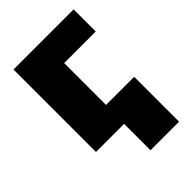

<svg xmlns="http://www.w3.org/2000/svg" viewBox="-214 -634 898 898"><g transform="rotate(-45 235.0 -185.0)"><path d="M447.4 -545.5V-399.1H238.6V-122.2H424.7V174.7H235.8V0H49.7V-545.5Z"/></g></svg>

Font: Karasuma Gothic
Style: Black
Weight: 900
Designer: Rasmus Andersson / Ryoko Nishizuka
Foundry: Genbu
Version: Version 1.00